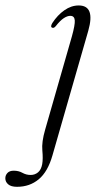

<svg xmlns="http://www.w3.org/2000/svg" viewBox="-159 -458 371 721"><path d="M172.5 -342.5 38 125.5Q20.5 187 -13.5 215.2Q-47.5 243.5 -95 243.5Q-117.5 243.5 -128.2 234.2Q-139 225 -139 211.5Q-139 200 -131 191.5Q-123 183 -107.5 183Q-89 183 -74.8 191Q-60.5 199 -44 199Q-28 199 -16.2 189.2Q-4.5 179.5 -0.5 158.5Q3 138.5 0 107Q-3 75.5 10.5 29L111 -321.5Q123 -364.5 121.8 -381.5Q120.5 -398.5 105 -398.5Q94 -398.5 80.8 -390Q67.5 -381.5 50 -359.5Q43.5 -351.5 37 -354Q29 -357 37.5 -371.5Q57 -401.5 82.8 -419.5Q108.5 -437.5 136.5 -437.5Q199.5 -437.5 172.5 -342.5Z"/></svg>

Font: Fraunces 144pt Soft Light
Style: Italic
Weight: 300
Italic angle: -16°
Version: Version 1.000;[b76b70a41]